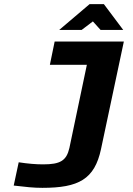

<svg xmlns="http://www.w3.org/2000/svg" viewBox="-20 -700 640 924"><path d="M188 91C153 91 116 88 70 81L46 193C106 200 141 204 184 204C358 204 435 163 466 18L576 -500H243L220 -388H398L314 12C300 74 269 91 188 91ZM265 -556H373L427 -597L464 -556H573L480 -680H411Z"/></svg>

Font: LT Wave Mono Bold
Style: Italic
Weight: 700
Designer: Daniel Lyons
Version: Version 2.5 (Glyphs App)